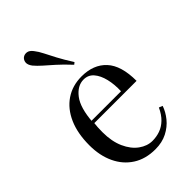

<svg xmlns="http://www.w3.org/2000/svg" viewBox="-249 -905 1004 1004"><g transform="rotate(-45 253.0 -403.0)"><path d="M272 -529Q360 -529 409.5 -475.5Q459 -422 459 -309H106L105 -328H363Q365 -377 355 -418.5Q345 -460 323.5 -485Q302 -510 268 -510Q222 -510 186.5 -464Q151 -418 144 -318L147 -314Q145 -299 144 -281Q143 -263 143 -245Q143 -177 165 -128Q187 -79 222.5 -53.5Q258 -28 296 -28Q326 -28 353 -37.5Q380 -47 403 -69Q426 -91 443 -128L463 -120Q452 -87 427 -56Q402 -25 364 -5.5Q326 14 276 14Q204 14 152.5 -19Q101 -52 73.5 -110.5Q46 -169 46 -245Q46 -333 74 -396.5Q102 -460 153 -494.5Q204 -529 272 -529ZM130 -813Q142 -822 158.5 -820Q175 -818 190 -798Q205 -779 218 -753Q231 -727 249.5 -692Q268 -657 299 -608L288 -599Q249 -641 219 -667.5Q189 -694 167.5 -713Q146 -732 130 -751Q115 -771 116.5 -787Q118 -803 130 -813Z"/></g></svg>

Font: Playfair Display
Style: Regular
Weight: 400
Designer: Claus Eggers Sørensen
Foundry: Claus Eggers Sørensen
Version: Version 1.203